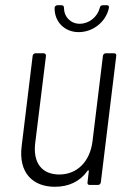

<svg xmlns="http://www.w3.org/2000/svg" viewBox="-20 -708 500 735"><path d="M281 -585C337 -585 386 -625 397 -678C398 -685 395 -688 389 -688H374C368 -688 363 -685 362 -678C353 -643 321 -617 285 -617C251 -617 225 -643 225 -678C225 -685 221 -688 215 -688H200C194 -688 190 -684 189 -678C188 -625 227 -585 281 -585ZM374 -494 334 -166C324 -89 275 -40 207 -40C141 -40 105 -84 115 -162L156 -494C156 -500 153 -504 147 -504H116C110 -504 106 -500 105 -494L63 -149C50 -46 106 7 190 7C243 7 286 -13 315 -54C317 -57 320 -57 320 -53L315 -10C314 -4 317 0 323 0H355C361 0 365 -4 366 -10L425 -494C426 -500 423 -504 417 -504H385C379 -504 375 -500 374 -494Z"/></svg>

Font: Barlow Semi Condensed Light
Style: Italic
Weight: 300
Width: 4
Italic angle: -7°
Designer: Jeremy Tribby
Foundry: Tribby Type
Version: Version 1.422;hotconv 1.0.109;makeotfexe 2.5.65596